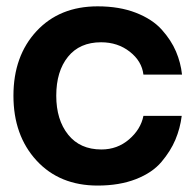

<svg xmlns="http://www.w3.org/2000/svg" viewBox="-20 -575 613 600"><path d="M285.2 4.9Q166 4.9 94 -73.5Q22 -151.9 22 -275.9Q22 -399.9 94 -477.5Q166 -555.2 285.2 -555.2Q353 -555.2 404.5 -535.2Q456.1 -515.1 485.6 -482.2Q515.1 -449.2 530 -414.1Q544.9 -378.9 548.8 -341.8H428.2Q423.3 -383.8 385.7 -413.3Q348.1 -442.9 295.9 -442.9Q229 -442.9 192.4 -397.5Q155.8 -352.1 155.8 -275.9Q155.8 -200.7 192.9 -154.3Q230 -107.9 296.9 -107.9Q346.7 -107.9 383.3 -139.4Q419.9 -170.9 428.2 -212.9H547.9Q543 -173.8 528.1 -138.4Q513.2 -103 484.6 -69.1Q456.1 -35.2 404.5 -15.1Q353 4.9 285.2 4.9Z"/></svg>

Font: Oakes Grotesk
Style: SemiBold
Weight: 600
Designer: Samuel Oakes
Foundry: Samuel Oakes
Version: Version 1.0 | wf-rip DC20170320